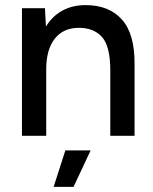

<svg xmlns="http://www.w3.org/2000/svg" viewBox="-20 -532 601 752"><path d="M66 -500H156L160 -428Q185 -469 224.5 -490.5Q264 -512 315 -512Q407 -512 457.5 -455.5Q508 -399 507 -281V0H412V-256Q412 -350 380 -386.5Q348 -423 289 -423Q228 -423 194.5 -380.5Q161 -338 161 -260V0H66ZM236 57H335L268 200H190Z"/></svg>

Font: Oak Sans Medium
Style: Regular
Weight: 500
Designer: Erik Kennedy, Walven
Foundry: Erik Kennedy, Walven
Version: Version 1.000